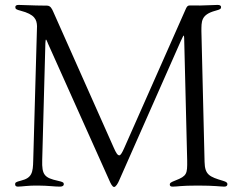

<svg xmlns="http://www.w3.org/2000/svg" viewBox="-20 -750 980 776"><path d="M441.1 5.7C448.2 5.7 456.7 -9.2 460.9 -19.2L710.2 -583.1L718.8 -601.2C722.7 -608.3 723.4 -608.3 724.1 -600.1L724.4 -594.5L736.5 -101.6C737.2 -47.9 735.8 -38.7 688.9 -20.6C669.7 -13.1 666.2 -10.3 666.2 -4.3C666.2 1.8 670.1 4.3 677.6 4.3C698.9 4.3 708.5 0 779.8 0C847.7 0 872.5 4.3 886.4 4.3C894.9 4.3 899.1 0.7 899.1 -5.7C899.1 -10.7 896.3 -14.9 881.4 -19.2C826.7 -35.5 807.9 -43.3 806.8 -95.9L794 -624.3C794.4 -662.3 791.2 -690.7 850.9 -706.7C870.4 -712 873.2 -714.1 873.6 -721.6C873.2 -727.3 868.6 -730.1 859.4 -730.1C843.4 -730.1 826 -728.3 784.8 -727.6V-728H747.2C739.3 -728 735.8 -724.4 731.5 -715.2L482.2 -152C474.4 -134.2 467.7 -122.2 462.4 -122.2C455.3 -122.2 449.6 -130.7 439.6 -153.4L195.3 -702.4C190.3 -713.8 184.3 -727.3 169.7 -727.3H165.5C104.8 -727.6 79.9 -730.1 55.4 -730.1C47.2 -730.1 41.9 -727.6 41.9 -721.6C41.9 -713.4 45.8 -711.3 63.2 -706.7C120.7 -691.8 128.6 -670.8 129.6 -644.2L114.3 -102.3C113.3 -52.6 109.4 -30.9 64.6 -19.9C43.3 -14.6 40.8 -11.7 41.2 -5C40.8 0.7 45.1 4.3 51.8 4.3C69.2 4.3 93.8 -0.7 133.5 0C179.3 0.4 197.8 4.3 222.3 4.3C232.2 4.3 237.9 0.4 237.9 -5C237.9 -12.1 235.4 -14.6 214.5 -19.2C159.8 -31.2 148.8 -43 150.6 -103L163.4 -575.3L164.1 -583.8C164.8 -590.6 165.5 -591.6 168 -587.7L171.9 -579.2L173.3 -575.3L422.6 -19.2C426.8 -9.6 433.9 5.7 441.1 5.7Z"/></svg>

Font: Margiela Serif Light
Style: Regular
Weight: 300
Designer: Andreas Faust, Stefan Endress
Version: Version 1.002;FEAKit 1.0